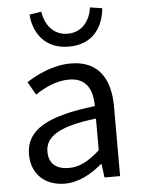

<svg xmlns="http://www.w3.org/2000/svg" viewBox="-57 -861 677 918"><g transform="rotate(-5 282.0 -401.5)"><path d="M293 -638C414 -638 460 -723 468 -807L410 -816C402 -758 366 -700 293 -700C221 -700 184 -758 176 -816L119 -807C124 -723 176 -638 293 -638ZM217 13C285 13 345 -22 397 -65H400L408 0H483V-334C483 -467 427 -557 295 -557C207 -557 132 -518 81 -486L117 -423C160 -452 216 -481 280 -481C369 -481 392 -414 392 -344C160 -317 58 -258 58 -141C58 -43 126 13 217 13ZM243 -60C188 -60 147 -84 147 -147C147 -216 209 -263 392 -284V-132C339 -85 296 -60 243 -60Z"/></g></svg>

Font: Spoqa Han Sans Neo
Style: Regular
Weight: 400
Designer: [Spoqa Han Sans Neo] Dong-huui Kim ___ Younghwa Kang ___ Yujin Lee ___ [Noto Sans] Ryoko NISHIZUKA ____ (kana & ideograp
Foundry: Spoqa (http://www.spoqa-han-sans.com)
Version: Version 1.100;hotconv 1.0.109;makeotfexe 2.5.65596